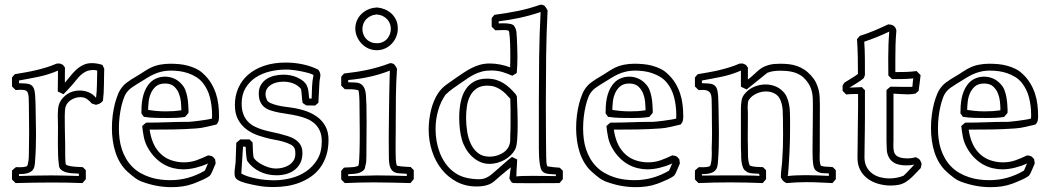

<svg xmlns="http://www.w3.org/2000/svg" viewBox="-20 -753 4393 805"><path d="M339.8 -39.6V-2Q335.9 2.4 332.8 6.6Q329.6 10.7 325.7 14.6Q293 13.2 260.5 12.7Q228 12.2 195.3 12.2Q157.7 12.2 120.4 12.9Q83 13.7 45.4 14.6L30.3 -0.5V-38.1Q34.2 -42 38.3 -45.2Q42.5 -48.3 46.9 -52.2Q51.3 -52.2 55.9 -52Q60.5 -51.8 65.4 -51.8Q72.3 -51.8 79.3 -52.7Q86.4 -53.7 92.8 -56.2Q95.2 -59.1 96.9 -65.7Q98.6 -72.3 99.6 -80.3Q100.6 -88.4 100.8 -96.9Q101.1 -105.5 101.1 -112.8Q101.1 -135.3 101.6 -155.5Q102.1 -175.8 102.1 -197.8Q102.1 -226.1 101.6 -252.9Q101.1 -279.8 101.1 -309.1Q101.1 -330.6 100.3 -343.8Q99.6 -356.9 96.4 -364.3Q93.3 -371.6 86.7 -374Q80.1 -376.5 68.4 -376.5Q63.5 -376.5 57.9 -376.2Q52.2 -376 45.4 -375.5L30.3 -390.6V-428.2Q33.2 -432.1 36.1 -435.3Q39.1 -438.5 42 -441.9Q64.9 -445.8 87.2 -449.7Q109.4 -453.6 131.1 -458.7Q152.8 -463.9 174.6 -470.5Q196.3 -477.1 217.3 -486.3Q220.7 -486.3 224.1 -486.6Q227.5 -486.8 231 -486.8L244.1 -481Q246.6 -478 248.3 -475.1Q250 -472.2 252.4 -469.7Q252 -453.6 252 -437.7Q252 -421.9 252 -406.2Q263.7 -419.4 274.9 -433.8Q286.1 -448.2 299.1 -460.2Q312 -472.2 328.1 -480.2Q344.2 -488.3 365.2 -488.3Q376.5 -488.3 387.7 -486.3Q398.9 -484.4 409.2 -481Q411.6 -477.1 413.3 -472.9Q415 -468.8 417 -464.8Q416.5 -450.2 416.3 -433.1Q416 -416 415.8 -398.2Q415.5 -380.4 414.6 -363Q413.6 -345.7 411.6 -330.6Q403.8 -321.3 397.7 -318.6Q391.6 -315.9 382.3 -313.5Q377.9 -314.9 373.5 -316.2Q369.1 -317.4 365.2 -318.8Q355.5 -330.1 344.5 -337.9Q333.5 -345.7 316.4 -345.7Q307.1 -345.7 297.9 -343Q288.6 -340.3 280.3 -335.4Q272 -330.6 265.6 -323.7Q259.3 -316.9 255.9 -308.1Q253.4 -301.3 252.4 -290.8Q251.5 -280.3 251.5 -269Q251.5 -245.1 251.7 -224.9Q252 -204.6 252.4 -185.8Q252.9 -167 253.2 -148.7Q253.4 -130.4 253.4 -109.9Q253.4 -106 253.4 -98.6Q253.4 -91.3 253.9 -83.7Q254.4 -76.2 254.9 -70.3Q255.4 -64.5 256.8 -63L258.3 -61.5Q265.6 -58.1 274.7 -56.4Q283.7 -54.7 293.2 -54Q302.7 -53.2 311.5 -53Q320.3 -52.7 327.1 -52.2ZM306.2 -24.9Q302.2 -25.9 289.3 -26.1Q276.4 -26.4 262.5 -29.3Q248.5 -32.2 237.5 -40.3Q226.6 -48.3 226.6 -64.5Q224.1 -84 223.4 -104.5Q222.7 -125 222.7 -146.5Q222.7 -166 222.9 -185.5Q223.1 -205.1 223.1 -223.6Q223.1 -232.9 222.7 -245.1Q222.2 -257.3 222.2 -270Q222.2 -283.2 223.4 -296.1Q224.6 -309.1 228.5 -318.8Q233.9 -332 243.2 -342.3Q252.4 -352.5 263.7 -359.6Q274.9 -366.7 287.8 -370.1Q300.8 -373.5 314 -373.5Q333 -373.5 350.8 -366.5Q368.7 -359.4 381.8 -343.8L382.8 -343.3Q384.8 -358.4 385.5 -372.3Q386.2 -386.2 386.5 -400.1Q386.7 -414.1 387 -428Q387.2 -441.9 387.7 -457Q383.8 -458.5 379.9 -459Q376 -459.5 372.1 -459.5Q354.5 -459.5 342 -453.9Q329.6 -448.2 319.6 -439.2Q309.6 -430.2 300.8 -418.9Q292 -407.7 281.7 -396Q273.4 -386.2 264.4 -377Q255.4 -367.7 246.1 -357.9Q240.2 -360.8 234.1 -363.8Q228 -366.7 222.2 -369.6Q222.7 -391.6 222.7 -413.3Q222.7 -435.1 223.1 -457Q183.6 -439.9 142.8 -431.4Q102.1 -422.9 59.6 -415.5V-404.3Q76.7 -403.8 89.1 -402.8Q101.6 -401.9 109.6 -397Q117.7 -392.1 121.8 -382.1Q126 -372.1 127.4 -353L128.9 -319.3Q128.9 -318.4 129.2 -308.1Q129.4 -297.9 129.6 -283Q129.9 -268.1 130.1 -251.2Q130.4 -234.4 130.6 -219.5Q130.9 -204.6 130.9 -194.6Q130.9 -184.6 130.9 -183.6Q130.9 -158.7 130.1 -133.5Q129.4 -108.4 127.4 -83.5Q127 -68.8 124.8 -57.4Q122.6 -45.9 115.5 -38.3Q108.4 -30.8 95.2 -26.9Q82 -22.9 59.6 -22.9V-15.1Q93.8 -16.1 127.4 -16.8Q161.1 -17.6 195.3 -17.6Q224.6 -17.6 253.2 -16.8Q281.7 -16.1 310.5 -15.1V-25.4Z M740.2 -298.3Q740.2 -308.6 738.5 -326.2Q736.8 -343.8 730.2 -360.8Q723.6 -377.9 710 -390.4Q696.3 -402.8 671.9 -402.8Q648.4 -402.8 634.5 -391.4Q620.6 -379.9 613 -363Q605.5 -346.2 603.3 -326.9Q601.1 -307.6 601.1 -292Q612.8 -290 632.3 -288.1Q651.9 -286.1 674.8 -286.1Q695.3 -286.1 709.2 -287.1Q723.1 -288.1 740.2 -290.5ZM755.9 -262.7Q738.3 -259.8 720.2 -259Q702.1 -258.3 684.1 -258.3Q658.7 -258.3 633.5 -258.8Q608.4 -259.3 583 -263.2L572.8 -277.8Q572.8 -293.5 573.7 -309.1Q574.7 -324.7 577.6 -339.8Q580.6 -355 586.2 -369.4Q591.8 -383.8 601.1 -396.5Q614.3 -414.6 632.8 -423.1Q651.4 -431.6 671.4 -431.6Q692.4 -431.6 710.7 -423.3Q729 -415 742.7 -398.9Q752.4 -388.2 757.6 -374.3Q762.7 -360.4 765.4 -345.9Q768.1 -331.5 769 -317.6Q770 -303.7 770.5 -292Q770.5 -288.1 770.3 -282.2Q770 -276.4 769.5 -276.4Q769.5 -280.3 770 -282.2V-279.3ZM884.3 -67.9Q878.9 -55.7 874 -43.5Q869.1 -31.2 862.8 -20Q860.4 -15.6 850.3 -9.8Q840.3 -3.9 828.1 1.5Q815.9 6.8 804.7 11.5Q793.5 16.1 789.1 17.6Q767.1 25.4 744.9 28.6Q722.7 31.7 699.2 31.7Q667.5 31.7 636.5 25.9Q605.5 20 575.2 8.8Q557.6 2 543.7 -8.8Q529.8 -19.5 515.6 -32.2Q497.6 -48.3 484.9 -69.1Q472.2 -89.8 464.4 -113.5Q456.5 -137.2 452.9 -163.3Q449.2 -189.5 449.2 -215.8Q449.2 -243.7 452.6 -270Q456.1 -296.4 461.9 -319.3Q467.3 -339.4 475.1 -358.6Q482.9 -377.9 497.1 -393.6Q502.4 -399.9 512 -407Q521.5 -414.1 531.7 -420.7Q542 -427.2 551.5 -432.6Q561 -438 565.9 -441.4Q577.1 -448.2 588.1 -455.6Q599.1 -462.9 611.3 -468.8Q630.4 -478 651.1 -481.9Q671.9 -485.8 693.8 -485.8Q712.4 -485.8 731.2 -484.1Q750 -482.4 768.1 -477.5Q786.1 -472.7 802.7 -464.6Q819.3 -456.5 832.5 -443.8Q852.1 -425.8 864.7 -405Q877.4 -384.3 885 -361.6Q892.6 -338.9 895.5 -314.5Q898.4 -290 898.4 -264.6Q898.4 -255.9 896.7 -247.6Q895 -239.3 887.7 -231Q866.2 -226.1 844.5 -220.9Q822.8 -215.8 800.8 -214.4Q752.4 -210.9 704.1 -210.2Q655.8 -209.5 607.4 -209.5Q610.8 -183.1 620.6 -158Q630.4 -132.8 648.9 -112.8Q669.4 -91.3 696 -81.8Q722.7 -72.3 750.5 -72.3Q778.8 -72.3 803 -80.8Q827.1 -89.4 852.5 -101.6Q857.9 -100.6 861.6 -100.1Q865.2 -99.6 868.4 -98.1Q871.6 -96.7 874.5 -93.8Q877.4 -90.8 881.8 -85.4ZM848.6 -65.9Q829.1 -57.1 801.5 -50Q773.9 -43 747.1 -43Q728 -43 707.5 -47.9Q687 -52.7 667.7 -63.5Q648.4 -74.2 630.9 -91.8Q613.3 -109.4 599.1 -134.8Q587.4 -156.2 583 -178.7Q578.6 -201.2 576.2 -224.6Q580.1 -228.5 584.2 -231.7Q588.4 -234.9 592.8 -238.8Q637.7 -238.8 682.4 -240.5Q727.1 -242.2 772 -242.2Q774.9 -242.2 786.9 -243.4Q798.8 -244.6 814.2 -246.6Q829.6 -248.5 844.7 -251Q859.9 -253.4 868.7 -255.9Q869.1 -262.2 869.1 -264.4Q869.1 -266.6 869.1 -273.4Q869.1 -308.6 860.4 -343.8Q851.6 -378.9 830.1 -405.8Q818.4 -420.4 802.5 -430.2Q786.6 -439.9 769 -446Q751.5 -452.1 732.7 -454.6Q713.9 -457 696.3 -457Q680.7 -457 666.7 -454.6Q652.8 -452.1 639.2 -447.3Q625.5 -442.4 611.8 -435.1Q598.1 -427.7 582.5 -417.5Q576.7 -413.6 568.1 -408.7Q559.6 -403.8 550.5 -397.9Q541.5 -392.1 532.7 -386Q523.9 -379.9 518.1 -373.5Q506.3 -361.3 500 -344.2Q493.7 -327.1 489.7 -311Q478.5 -263.7 478.5 -214.8Q478.5 -192.9 481.2 -170.9Q483.9 -148.9 490.5 -128.4Q497.1 -107.9 507.8 -89.1Q518.6 -70.3 534.2 -54.2Q549.8 -38.6 568.6 -27.8Q587.4 -17.1 607.9 -10.3Q628.4 -3.4 650.4 -0.5Q672.4 2.4 693.8 2.4Q771 2.4 838.9 -37.6Q841.3 -43 842.8 -46.4Q844.2 -49.8 845.7 -53.2Q847.2 -56.6 848.6 -60.1Q850.1 -63.5 852.5 -68.8Z M987.3 -168.5H1026.4Q1032.2 -161.6 1039.1 -155.8Q1040 -138.2 1040.3 -124.3Q1040.5 -110.4 1043 -93.3Q1045.9 -86.4 1055.7 -78.1Q1065.4 -69.8 1078.9 -62.7Q1092.3 -55.7 1107.4 -51Q1122.6 -46.4 1136.7 -46.4Q1151.4 -46.4 1165.8 -50Q1180.2 -53.7 1191.9 -61Q1203.6 -68.4 1210.9 -80.1Q1218.3 -91.8 1218.3 -107.9Q1218.3 -113.3 1217.8 -119.6Q1217.3 -126 1214.8 -131.3Q1210.4 -141.1 1197.3 -147.7Q1184.1 -154.3 1168.7 -158.7Q1153.3 -163.1 1138.4 -165.8Q1123.5 -168.5 1114.7 -170.4Q1088.4 -176.3 1061.5 -185.5Q1034.7 -194.8 1013.2 -210.9Q991.7 -227.1 978.3 -251.7Q964.8 -276.4 964.8 -313Q964.8 -351.1 979 -383.5Q993.2 -416 1020.3 -439.7Q1047.4 -463.4 1087.2 -477.1Q1127 -490.7 1178.2 -490.7Q1214.8 -490.7 1250 -483.2Q1285.2 -475.6 1314.5 -460.9Q1320.3 -452.6 1322 -446.5Q1323.7 -440.4 1323.2 -434.6Q1322.8 -428.7 1321.3 -422.4Q1319.8 -416 1319.3 -407.2L1314.9 -322.3Q1311.5 -319.3 1308.3 -316.4Q1305.2 -313.5 1301.3 -310.5Q1292 -310.5 1282.7 -310.8Q1273.4 -311 1263.7 -311L1249 -321.3Q1246.1 -335.4 1245.4 -350.3Q1244.6 -365.2 1242.2 -379.9Q1228 -396.5 1208.7 -403.6Q1189.5 -410.6 1168.5 -410.6Q1153.3 -410.6 1139.6 -407.2Q1126 -403.8 1115.7 -397.2Q1105.5 -390.6 1099.4 -380.9Q1093.3 -371.1 1093.3 -357.9Q1093.3 -346.7 1099.1 -333.5Q1102.5 -326.2 1114.5 -320.8Q1126.5 -315.4 1141.1 -311.8Q1155.8 -308.1 1169.9 -306.2Q1184.1 -304.2 1191.4 -303.2Q1225.1 -299.3 1255.4 -289.8Q1285.6 -280.3 1308.3 -264.2Q1331.1 -248 1344.2 -224.1Q1357.4 -200.2 1357.4 -167Q1357.4 -130.4 1348.1 -101.3Q1338.9 -72.3 1322.5 -50Q1306.2 -27.8 1283.9 -12.5Q1261.7 2.9 1236.3 12.7Q1210.9 22.5 1183.1 26.9Q1155.3 31.2 1127.9 31.2Q1109.9 31.2 1092 29.8Q1074.2 28.3 1057.1 24.9Q1049.8 23.4 1037.4 21Q1024.9 18.6 1012.2 15.1Q999.5 11.7 988 7.1Q976.6 2.4 971.2 -2.9Q966.3 -7.8 964.8 -13.9Q963.4 -20 963.4 -27.8Q963.4 -39.6 965.3 -51.8Q967.3 -64 967.8 -72.3L970.7 -154.3ZM991.7 -25.4Q1004.4 -18.1 1021 -12.9Q1037.6 -7.8 1055.9 -4.2Q1074.2 -0.5 1093.3 1.2Q1112.3 2.9 1129.9 2.9Q1163.6 2.9 1199 -5.9Q1234.4 -14.6 1263.2 -34.2Q1292 -53.7 1310.5 -84.5Q1329.1 -115.2 1329.1 -159.7Q1329.1 -186.5 1320.8 -204.8Q1312.5 -223.1 1298.3 -235.6Q1284.2 -248 1265.9 -255.4Q1247.6 -262.7 1227.5 -267.3Q1207.5 -272 1187 -274.9Q1166.5 -277.8 1148.9 -281.2Q1129.4 -285.2 1114 -290.3Q1098.6 -295.4 1087.6 -304.4Q1076.7 -313.5 1070.8 -327.4Q1064.9 -341.3 1064.9 -362.8Q1065.4 -383.3 1074.5 -397.9Q1083.5 -412.6 1097.9 -421.9Q1112.3 -431.2 1130.6 -435.5Q1148.9 -439.9 1167.5 -439.9Q1200.2 -439.9 1225.1 -428.7Q1242.2 -420.9 1252 -412.6Q1261.7 -404.3 1266.6 -394Q1271.5 -383.8 1273.2 -370.6Q1274.9 -357.4 1276.4 -339.8H1286.6Q1287.6 -365.7 1288.3 -389.4Q1289.1 -413.1 1294.4 -438Q1291 -441.4 1278.3 -445.3Q1265.6 -449.2 1248.5 -452.9Q1231.4 -456.5 1212.9 -459Q1194.3 -461.4 1179.7 -461.4Q1145 -461.4 1111.6 -453.4Q1078.1 -445.3 1051.8 -428Q1025.4 -410.6 1009.3 -383.5Q993.2 -356.4 993.2 -318.8Q993.2 -293.5 1000 -275.1Q1006.8 -256.8 1018.6 -244.1Q1030.3 -231.4 1045.9 -223.4Q1061.5 -215.3 1078.9 -210Q1096.2 -204.6 1114.5 -200.7Q1132.8 -196.8 1149.4 -192.9Q1168.9 -188 1186.8 -182.4Q1204.6 -176.8 1218.3 -167.7Q1231.9 -158.7 1240 -145.3Q1248 -131.8 1248 -111.8Q1248 -86.9 1239 -69.3Q1230 -51.8 1214.8 -40.3Q1199.7 -28.8 1180.2 -23.4Q1160.6 -18.1 1139.6 -18.1Q1100.6 -18.1 1068.6 -33.9Q1036.6 -49.8 1017.6 -76.7Q1015.6 -79.6 1014.2 -87.6Q1012.7 -95.7 1012 -105.2Q1011.2 -114.7 1010.7 -123.5Q1010.3 -132.3 1010.3 -137.2L999 -138.7Z M1410.6 -0.5V-36.6Q1413.6 -40.5 1416.5 -43.7Q1419.4 -46.9 1422.4 -50.3Q1436.5 -51.3 1452.4 -51.8Q1468.3 -52.2 1481.9 -57.6L1483.4 -62Q1483.9 -63.5 1484.4 -64.5Q1484.4 -63.5 1483.6 -60.8Q1482.9 -58.1 1481.9 -58.1Q1483.4 -58.1 1484.4 -65.7Q1485.4 -73.2 1486.1 -85.7Q1486.8 -98.1 1487.3 -113.8Q1487.8 -129.4 1488 -145.5Q1488.3 -161.6 1488.3 -176.5Q1488.3 -191.4 1488.3 -202.1Q1488.3 -229.5 1487.8 -255.1Q1487.3 -280.8 1487.3 -309.1Q1487.3 -318.4 1487.1 -328.4Q1486.8 -338.4 1486.3 -347.7Q1485.8 -356.9 1484.9 -364.3Q1483.9 -371.6 1481.9 -375Q1468.3 -378.4 1454.1 -378.7Q1439.9 -378.9 1425.8 -378.9L1410.6 -394V-431.2Q1413.6 -435.1 1416.5 -438.2Q1419.4 -441.4 1422.4 -444.8Q1448.2 -447.8 1472.7 -451.4Q1497.1 -455.1 1520.8 -460.2Q1544.4 -465.3 1567.9 -472.2Q1591.3 -479 1615.7 -488.3Q1628.4 -488.3 1634.3 -481.4Q1640.1 -474.6 1644.5 -464.8Q1640.6 -405.8 1639.9 -348.6Q1639.2 -291.5 1639.2 -232.9Q1639.2 -217.8 1639.2 -205.8Q1639.2 -193.8 1638.9 -181.2Q1638.7 -168.5 1638.7 -152.8Q1638.7 -137.2 1638.7 -115.2Q1638.7 -98.6 1639.6 -82.8Q1640.6 -66.9 1644 -58.6Q1645 -58.6 1645 -58.1Q1659.2 -55.2 1673.6 -54.4Q1688 -53.7 1702.1 -52.7Q1708 -45.9 1714.8 -40V-2Q1710.9 2.4 1707.8 6.6Q1704.6 10.7 1700.7 14.6Q1663.1 13.7 1625.5 12.7Q1587.9 11.7 1549.8 11.7Q1488.3 11.7 1425.8 14.6ZM1558.6 -17.6Q1590.8 -17.6 1622.3 -16.8Q1653.8 -16.1 1685.5 -15.1V-24.4Q1667 -25.4 1652.8 -26.4Q1638.7 -27.3 1629.2 -33.9Q1619.6 -40.5 1615 -54.9Q1610.4 -69.3 1610.4 -97.2Q1610.4 -117.2 1610.1 -136.7Q1609.9 -156.2 1609.9 -175.8Q1609.9 -181.6 1610.1 -202.1Q1610.4 -222.7 1610.6 -250.7Q1610.8 -278.8 1611.3 -311Q1611.8 -343.3 1612.3 -372.6Q1612.8 -401.9 1613.5 -424.8Q1614.3 -447.8 1614.7 -457Q1572.3 -440.4 1528.8 -430.9Q1485.4 -421.4 1439.9 -417.5V-408.2Q1457 -407.7 1470.9 -407Q1484.9 -406.2 1494.6 -399.7Q1504.4 -393.1 1509.8 -377.9Q1515.1 -362.8 1515.1 -333Q1515.1 -329.6 1515.6 -326.2Q1516.1 -322.8 1516.1 -318.8Q1516.1 -319.8 1516.4 -311Q1516.6 -302.2 1516.6 -290Q1516.6 -277.8 1516.8 -264.9Q1517.1 -252 1517.1 -243.7Q1517.1 -205.6 1516.6 -168.5Q1516.1 -131.3 1516.1 -93.8Q1516.1 -84.5 1515.4 -75.2Q1514.6 -65.9 1511.7 -58.1Q1511.2 -44.9 1503.4 -38.1Q1495.6 -31.2 1484.6 -27.8Q1473.6 -24.4 1461.4 -23.9Q1449.2 -23.4 1439.9 -22.5V-14.6ZM1561 -721.7Q1577.6 -720.2 1593.3 -713.9Q1608.9 -707.5 1621.1 -696.3Q1633.3 -685.1 1640.6 -669.4Q1647.9 -653.8 1647.9 -633.3Q1647.9 -615.7 1641.4 -599.4Q1634.8 -583 1623 -570.3Q1611.3 -557.6 1595 -550Q1578.6 -542.5 1559.6 -542.5Q1540.5 -542.5 1524.2 -550Q1507.8 -557.6 1495.8 -570.3Q1483.9 -583 1476.8 -599.4Q1469.7 -615.7 1469.7 -633.3Q1469.7 -650.4 1476.1 -665.8Q1482.4 -681.2 1493.9 -692.9Q1505.4 -704.6 1521.2 -712.2Q1537.1 -719.7 1556.2 -721.2ZM1559.6 -692.4Q1544.4 -690.9 1533.2 -685.3Q1522 -679.7 1514.4 -671.4Q1506.8 -663.1 1503.2 -652.6Q1499.5 -642.1 1499.5 -631.3Q1499.5 -620.1 1503.4 -609.4Q1507.3 -598.6 1514.9 -590.3Q1522.5 -582 1533.9 -576.9Q1545.4 -571.8 1560.1 -571.8Q1574.2 -571.8 1585.2 -576.9Q1596.2 -582 1603.5 -590.6Q1610.8 -599.1 1614.7 -609.9Q1618.7 -620.6 1618.7 -631.8Q1618.7 -642.6 1615 -652.8Q1611.3 -663.1 1604 -671.4Q1596.7 -679.7 1585.7 -685.3Q1574.7 -690.9 1559.6 -692.4Z M2119.6 -338.9Q2110.4 -349.6 2100.3 -359.6Q2090.3 -369.6 2078.9 -377.2Q2067.4 -384.8 2054 -389.4Q2040.5 -394 2023.4 -394Q1997.1 -394 1979.7 -382.8Q1962.4 -371.6 1952.1 -352.8Q1941.9 -334 1938 -309.8Q1934.1 -285.6 1934.1 -259.3Q1934.1 -231.9 1938.5 -202.9Q1942.9 -173.8 1953.9 -150.1Q1964.8 -126.5 1984.1 -111.3Q2003.4 -96.2 2032.7 -96.2Q2044.9 -96.2 2057.1 -99.1Q2069.3 -102.1 2080.3 -107.4Q2091.3 -112.8 2099.9 -120.8Q2108.4 -128.9 2113.3 -139.2Q2119.1 -151.9 2119.1 -165.8Q2119.1 -179.7 2119.6 -193.4Q2120.1 -203.6 2120.4 -213.9Q2120.6 -224.1 2120.6 -234.4Q2120.6 -248.5 2120.6 -259.8Q2120.6 -271 2120.6 -281.7Q2120.6 -292.5 2120.4 -304Q2120.1 -315.4 2119.6 -329.6ZM2147 -349.1Q2147.5 -333 2148.2 -318.6Q2148.9 -304.2 2149.4 -289.6Q2149.9 -274.9 2150.1 -259.5Q2150.4 -244.1 2150.4 -225.6Q2150.4 -212.4 2149.9 -197.5Q2149.4 -182.6 2148.4 -168.7Q2147.5 -154.8 2145.3 -143.6Q2143.1 -132.3 2139.6 -126Q2132.3 -112.8 2120.8 -101.6Q2109.4 -90.3 2095 -82.5Q2080.6 -74.7 2064.7 -70.3Q2048.8 -65.9 2032.7 -65.9Q2010.3 -65.9 1991.5 -74.7Q1972.7 -83.5 1957.8 -97.9Q1942.9 -112.3 1932.4 -130.6Q1921.9 -148.9 1916.5 -168Q1911.1 -186 1908.2 -210Q1905.3 -233.9 1905.3 -259.3Q1905.3 -294.4 1911.4 -324.5Q1917.5 -354.5 1931.4 -376.5Q1945.3 -398.4 1967.5 -410.9Q1989.7 -423.3 2022 -423.3Q2043.5 -423.3 2060.5 -418Q2077.6 -412.6 2092 -403.6Q2106.4 -394.5 2118.9 -382.6Q2131.3 -370.6 2142.6 -357.4ZM2339.8 -37.1V-2Q2335.9 2.4 2332.8 6.6Q2329.6 10.7 2325.7 14.6Q2293.5 14.6 2262.2 14.9Q2231 15.1 2198.7 15.1Q2183.1 15.1 2167 14.9Q2150.9 14.6 2135.3 14.6Q2127 14.6 2123 8.5Q2119.1 2.4 2115.7 -4.4Q2117.2 -15.6 2117.9 -22.9Q2118.7 -30.3 2119.4 -35.2Q2120.1 -40 2120.6 -43.5Q2121.1 -46.9 2122.1 -51.3Q2113.8 -44.9 2108.9 -41.3Q2104 -37.6 2100.1 -34.2Q2096.2 -30.8 2091.6 -26.9Q2086.9 -22.9 2078.6 -16.1Q2066.4 -5.9 2054 5.4Q2041.5 16.6 2025.4 22Q2014.2 25.9 2002.2 27.3Q1990.2 28.8 1978.5 28.8Q1931.6 28.8 1894.5 9Q1857.4 -10.7 1831.3 -43.7Q1805.2 -76.7 1791.3 -119.9Q1777.3 -163.1 1777.3 -209.5Q1777.3 -229.5 1779.8 -250.2Q1782.2 -271 1787.1 -291.3Q1792 -311.5 1799.6 -329.6Q1807.1 -347.7 1816.9 -362.3Q1831.1 -383.3 1852.1 -398.4Q1873 -413.6 1893.6 -427.7Q1909.2 -438.5 1925 -449Q1940.9 -459.5 1957.8 -468Q1974.6 -476.6 1993.2 -481.7Q2011.7 -486.8 2033.2 -486.8Q2055.7 -486.8 2077.6 -482.4Q2099.6 -478 2118.7 -470.7Q2119.1 -481.4 2119.4 -491.9Q2119.6 -502.4 2119.6 -513.2Q2119.6 -527.8 2119.4 -542.5Q2119.1 -557.1 2118.7 -570.8Q2118.2 -584.5 2117.4 -595.9Q2116.7 -607.4 2115.2 -615.2Q2115.2 -623 2109.9 -625Q2104.5 -627 2096.2 -627Q2085 -627 2074.2 -626.5Q2063.5 -626 2056.6 -626L2041.5 -641.1V-677.2Q2044.4 -681.2 2047.4 -684.3Q2050.3 -687.5 2053.2 -690.9Q2103.5 -697.3 2151.1 -707Q2198.7 -716.8 2246.1 -733.4Q2259.3 -733.4 2265.1 -726.3Q2271 -719.2 2275.9 -709Q2271 -613.8 2269.8 -519.3Q2268.6 -424.8 2268.6 -329.6Q2268.6 -320.8 2268.6 -301.5Q2268.6 -282.2 2268.8 -258.1Q2269 -233.9 2269 -207.8Q2269 -181.6 2269.3 -158.7Q2269.5 -135.7 2269.8 -118.9Q2270 -102.1 2270 -96.7Q2270.5 -87.4 2270.8 -75.7Q2271 -64 2274.9 -55.7Q2288.1 -53.2 2300.8 -52Q2313.5 -50.8 2327.1 -49.8ZM2302.7 -22Q2294.9 -22.9 2287.4 -23.2Q2279.8 -23.4 2273.2 -24.9Q2266.6 -26.4 2261 -29.3Q2255.4 -32.2 2251.5 -38.1Q2246.1 -46.9 2243.7 -62.7Q2241.2 -78.6 2240.2 -96.2Q2239.3 -113.8 2239.3 -130.4Q2239.3 -147 2239.3 -156.2V-201.7V-327.1Q2239.3 -421.9 2240.5 -515.1Q2241.7 -608.4 2246.6 -702.6Q2203.6 -688 2159.9 -678.5Q2116.2 -668.9 2070.8 -663.6V-654.8Q2073.2 -654.8 2078.1 -655Q2083 -655.3 2089.8 -655.3Q2097.2 -655.3 2105 -654.8Q2112.8 -654.3 2119.6 -652.8Q2126.5 -651.4 2131.3 -648.4Q2136.2 -645.5 2137.7 -640.6Q2144 -631.3 2145.3 -617.7Q2146.5 -604 2147 -593.8Q2147.9 -573.2 2148.7 -553Q2149.4 -532.7 2149.4 -512.2Q2149.4 -479 2146.5 -446.8Q2142.1 -443.8 2137.5 -441.2Q2132.8 -438.5 2127.9 -435.5Q2117.7 -439.9 2107.7 -443.8Q2097.7 -447.8 2087.2 -450.9Q2076.7 -454.1 2064.9 -455.8Q2053.2 -457.5 2039.6 -457.5Q2017.6 -457.5 2000.2 -452.9Q1982.9 -448.2 1967.5 -440.4Q1952.1 -432.6 1938.5 -423.1Q1924.8 -413.6 1910.2 -403.8Q1894 -392.6 1877.9 -381.1Q1861.8 -369.6 1847.7 -355.5Q1827.1 -326.2 1816.7 -288.8Q1806.2 -251.5 1806.2 -211.9Q1806.2 -186.5 1810.5 -161.4Q1814.9 -136.2 1823.7 -113.3Q1832.5 -90.3 1845.9 -70.6Q1859.4 -50.8 1877.4 -36.1Q1900.9 -16.6 1929.7 -9Q1958.5 -1.5 1988.3 -1.5Q2001 -1.5 2010.5 -4.6Q2020 -7.8 2028.3 -12.9Q2036.6 -18.1 2044.7 -25.1Q2052.7 -32.2 2062 -40Q2078.1 -53.7 2093.8 -67.9Q2109.4 -82 2126.5 -95.2Q2131.8 -92.3 2137.5 -89.6Q2143.1 -86.9 2148.4 -84.5Q2147.9 -73.7 2147.5 -65.7Q2147 -57.6 2146.5 -50Q2146 -42.5 2145.5 -34.2Q2145 -25.9 2145 -14.2V-13.2Q2149.4 -13.7 2153.8 -14.2Q2158.2 -14.6 2165.5 -14.9Q2172.9 -15.1 2184.6 -15.4Q2196.3 -15.6 2215.3 -15.6Q2232.4 -15.6 2255.4 -15.4Q2278.3 -15.1 2310.5 -14.6V-22Z M2686.5 -298.3Q2686.5 -308.6 2684.8 -326.2Q2683.1 -343.8 2676.5 -360.8Q2669.9 -377.9 2656.2 -390.4Q2642.6 -402.8 2618.2 -402.8Q2594.7 -402.8 2580.8 -391.4Q2566.9 -379.9 2559.3 -363Q2551.8 -346.2 2549.6 -326.9Q2547.4 -307.6 2547.4 -292Q2559.1 -290 2578.6 -288.1Q2598.1 -286.1 2621.1 -286.1Q2641.6 -286.1 2655.5 -287.1Q2669.4 -288.1 2686.5 -290.5ZM2702.1 -262.7Q2684.6 -259.8 2666.5 -259Q2648.4 -258.3 2630.4 -258.3Q2605 -258.3 2579.8 -258.8Q2554.7 -259.3 2529.3 -263.2L2519 -277.8Q2519 -293.5 2520 -309.1Q2521 -324.7 2523.9 -339.8Q2526.9 -355 2532.5 -369.4Q2538.1 -383.8 2547.4 -396.5Q2560.5 -414.6 2579.1 -423.1Q2597.7 -431.6 2617.7 -431.6Q2638.7 -431.6 2657 -423.3Q2675.3 -415 2689 -398.9Q2698.7 -388.2 2703.9 -374.3Q2709 -360.4 2711.7 -345.9Q2714.4 -331.5 2715.3 -317.6Q2716.3 -303.7 2716.8 -292Q2716.8 -288.1 2716.6 -282.2Q2716.3 -276.4 2715.8 -276.4Q2715.8 -280.3 2716.3 -282.2V-279.3ZM2830.6 -67.9Q2825.2 -55.7 2820.3 -43.5Q2815.4 -31.2 2809.1 -20Q2806.6 -15.6 2796.6 -9.8Q2786.6 -3.9 2774.4 1.5Q2762.2 6.8 2751 11.5Q2739.7 16.1 2735.4 17.6Q2713.4 25.4 2691.2 28.6Q2668.9 31.7 2645.5 31.7Q2613.8 31.7 2582.8 25.9Q2551.8 20 2521.5 8.8Q2503.9 2 2490 -8.8Q2476.1 -19.5 2461.9 -32.2Q2443.8 -48.3 2431.2 -69.1Q2418.5 -89.8 2410.6 -113.5Q2402.8 -137.2 2399.2 -163.3Q2395.5 -189.5 2395.5 -215.8Q2395.5 -243.7 2398.9 -270Q2402.3 -296.4 2408.2 -319.3Q2413.6 -339.4 2421.4 -358.6Q2429.2 -377.9 2443.4 -393.6Q2448.7 -399.9 2458.3 -407Q2467.8 -414.1 2478 -420.7Q2488.3 -427.2 2497.8 -432.6Q2507.3 -438 2512.2 -441.4Q2523.4 -448.2 2534.4 -455.6Q2545.4 -462.9 2557.6 -468.8Q2576.7 -478 2597.4 -481.9Q2618.2 -485.8 2640.1 -485.8Q2658.7 -485.8 2677.5 -484.1Q2696.3 -482.4 2714.4 -477.5Q2732.4 -472.7 2749 -464.6Q2765.6 -456.5 2778.8 -443.8Q2798.3 -425.8 2811 -405Q2823.7 -384.3 2831.3 -361.6Q2838.9 -338.9 2841.8 -314.5Q2844.7 -290 2844.7 -264.6Q2844.7 -255.9 2843 -247.6Q2841.3 -239.3 2834 -231Q2812.5 -226.1 2790.8 -220.9Q2769 -215.8 2747.1 -214.4Q2698.7 -210.9 2650.4 -210.2Q2602.1 -209.5 2553.7 -209.5Q2557.1 -183.1 2566.9 -158Q2576.7 -132.8 2595.2 -112.8Q2615.7 -91.3 2642.3 -81.8Q2668.9 -72.3 2696.8 -72.3Q2725.1 -72.3 2749.3 -80.8Q2773.4 -89.4 2798.8 -101.6Q2804.2 -100.6 2807.9 -100.1Q2811.5 -99.6 2814.7 -98.1Q2817.9 -96.7 2820.8 -93.8Q2823.7 -90.8 2828.1 -85.4ZM2794.9 -65.9Q2775.4 -57.1 2747.8 -50Q2720.2 -43 2693.4 -43Q2674.3 -43 2653.8 -47.9Q2633.3 -52.7 2614 -63.5Q2594.7 -74.2 2577.1 -91.8Q2559.6 -109.4 2545.4 -134.8Q2533.7 -156.2 2529.3 -178.7Q2524.9 -201.2 2522.5 -224.6Q2526.4 -228.5 2530.5 -231.7Q2534.7 -234.9 2539.1 -238.8Q2584 -238.8 2628.7 -240.5Q2673.3 -242.2 2718.3 -242.2Q2721.2 -242.2 2733.2 -243.4Q2745.1 -244.6 2760.5 -246.6Q2775.9 -248.5 2791 -251Q2806.2 -253.4 2814.9 -255.9Q2815.4 -262.2 2815.4 -264.4Q2815.4 -266.6 2815.4 -273.4Q2815.4 -308.6 2806.6 -343.8Q2797.9 -378.9 2776.4 -405.8Q2764.6 -420.4 2748.8 -430.2Q2732.9 -439.9 2715.3 -446Q2697.8 -452.1 2679 -454.6Q2660.2 -457 2642.6 -457Q2627 -457 2613 -454.6Q2599.1 -452.1 2585.4 -447.3Q2571.8 -442.4 2558.1 -435.1Q2544.4 -427.7 2528.8 -417.5Q2522.9 -413.6 2514.4 -408.7Q2505.9 -403.8 2496.8 -397.9Q2487.8 -392.1 2479 -386Q2470.2 -379.9 2464.4 -373.5Q2452.6 -361.3 2446.3 -344.2Q2439.9 -327.1 2436 -311Q2424.8 -263.7 2424.8 -214.8Q2424.8 -192.9 2427.5 -170.9Q2430.2 -148.9 2436.8 -128.4Q2443.4 -107.9 2454.1 -89.1Q2464.8 -70.3 2480.5 -54.2Q2496.1 -38.6 2514.9 -27.8Q2533.7 -17.1 2554.2 -10.3Q2574.7 -3.4 2596.7 -0.5Q2618.7 2.4 2640.1 2.4Q2717.3 2.4 2785.2 -37.6Q2787.6 -43 2789.1 -46.4Q2790.5 -49.8 2792 -53.2Q2793.5 -56.6 2794.9 -60.1Q2796.4 -63.5 2798.8 -68.8Z M3484.4 -39.6V-2Q3480.5 2.4 3477.3 6.6Q3474.1 10.7 3470.2 14.6Q3442.9 13.2 3415.8 12Q3388.7 10.7 3360.8 10.7Q3339.8 10.7 3319.1 11.7Q3298.3 12.7 3277.8 14.6Q3273.9 12.7 3270.8 11Q3267.6 9.3 3264.9 6.8Q3262.2 4.4 3259.5 0.7Q3256.8 -2.9 3253.9 -9.3Q3253.9 -27.8 3256.3 -46.4Q3258.8 -64.9 3259.8 -83.5Q3261.7 -109.9 3262.5 -136.2Q3263.2 -162.6 3263.2 -189Q3263.2 -204.6 3262.9 -220Q3262.7 -235.4 3262.7 -251Q3262.7 -271.5 3261.5 -291.5Q3260.3 -311.5 3253.4 -330.1Q3246.1 -350.6 3229.2 -360.1Q3212.4 -369.6 3191.9 -369.6Q3170.9 -369.6 3150.6 -360.1Q3130.4 -350.6 3119.6 -334Q3116.7 -329.6 3115.7 -321.8Q3114.7 -314 3114.7 -305.7Q3114.7 -297.9 3115.2 -290.8Q3115.7 -283.7 3115.7 -279.3Q3115.7 -257.3 3115.5 -234.1Q3115.2 -210.9 3115.2 -187.5Q3115.2 -175.8 3115.2 -164.3Q3115.2 -152.8 3115.7 -141.6Q3116.2 -122.1 3116.2 -100.6Q3116.2 -79.1 3122.6 -60.5Q3126 -57.1 3133.3 -55.7Q3140.6 -54.2 3149.4 -53.5Q3158.2 -52.7 3166.3 -52.7Q3174.3 -52.7 3179.2 -52.2Q3185.1 -45.4 3191.9 -39.6V-2Q3188 2.4 3184.8 6.6Q3181.6 10.7 3177.7 14.6Q3108.9 11.7 3039.6 11.7Q2974.1 11.7 2908.7 14.6L2893.6 -0.5V-38.1Q2897.5 -42 2901.6 -45.2Q2905.8 -48.3 2910.2 -52.2Q2914.6 -52.2 2919.2 -52Q2923.8 -51.8 2928.7 -51.8Q2935.5 -51.8 2942.6 -52.7Q2949.7 -53.7 2956.1 -56.2Q2958.5 -59.1 2960.2 -65.7Q2961.9 -72.3 2962.9 -80.3Q2963.9 -88.4 2964.1 -96.9Q2964.4 -105.5 2964.4 -112.8Q2964.4 -119.6 2964.1 -124.5Q2963.9 -129.4 2963.9 -130.4Q2965.3 -164.1 2965.3 -197.8Q2965.3 -223.6 2964.8 -247.6Q2964.4 -271.5 2964.4 -297.9Q2964.4 -322.8 2963.6 -338.4Q2962.9 -354 2957.8 -362.8Q2952.6 -371.6 2941.4 -374.3Q2930.2 -377 2908.7 -375.5L2893.6 -390.6V-428.2Q2896.5 -432.1 2899.4 -435.3Q2902.3 -438.5 2905.3 -441.9Q2928.2 -445.8 2950.4 -449.7Q2972.7 -453.6 2994.4 -458.7Q3016.1 -463.9 3037.8 -470.5Q3059.6 -477.1 3080.6 -486.3Q3084 -486.3 3087.4 -486.6Q3090.8 -486.8 3094.2 -486.8L3107.4 -481Q3109.9 -478 3111.6 -475.1Q3113.3 -472.2 3115.7 -469.7V-419.4Q3131.8 -432.1 3141.6 -441.4Q3151.4 -450.7 3159.7 -457.8Q3168 -464.8 3177 -470Q3186 -475.1 3199.7 -479.5Q3211.9 -483.4 3224.4 -484.6Q3236.8 -485.8 3249.5 -485.8Q3269.5 -485.8 3287.4 -483.9Q3305.2 -481.9 3321.3 -476.3Q3337.4 -470.7 3352.1 -461.2Q3366.7 -451.7 3380.4 -436.5Q3394 -421.4 3401.4 -406.2Q3408.7 -391.1 3412.4 -375.7Q3416 -360.4 3416.7 -344.5Q3417.5 -328.6 3417.5 -311.5Q3417.5 -262.7 3417.2 -214.8Q3417 -167 3417 -119.6Q3417 -114.3 3416.7 -107.4Q3416.5 -100.6 3416.5 -92.8Q3416.5 -88.4 3416.7 -82.8Q3417 -77.1 3417.7 -71.8Q3418.5 -66.4 3419.7 -62.5Q3420.9 -58.6 3423.3 -57.6Q3428.7 -55.7 3434.8 -54.9Q3440.9 -54.2 3447 -54Q3453.1 -53.7 3459.5 -53.5Q3465.8 -53.2 3471.7 -52.2ZM3449.2 -25.9Q3444.8 -26.9 3436 -26.6Q3427.2 -26.4 3418 -28.8Q3408.7 -31.2 3400.9 -37.8Q3393.1 -44.4 3390.6 -58.1Q3388.2 -71.3 3387.5 -85.7Q3386.7 -100.1 3386.7 -115.7Q3386.7 -143.6 3387 -165.8Q3387.2 -188 3387.5 -210Q3387.7 -231.9 3387.9 -255.6Q3388.2 -279.3 3388.2 -310.1Q3388.2 -326.2 3387.7 -340.3Q3387.2 -354.5 3384.3 -367.7Q3381.3 -380.9 3375.2 -393.3Q3369.1 -405.8 3358.4 -418Q3347.7 -430.7 3335.2 -438.2Q3322.8 -445.8 3309.3 -449.7Q3295.9 -453.6 3281.2 -455.1Q3266.6 -456.5 3250.5 -456.5Q3236.8 -456.5 3223.9 -454.8Q3210.9 -453.1 3197.3 -447.8Q3175.3 -430.2 3153.8 -412.8Q3132.3 -395.5 3110.4 -377.9Q3104.5 -380.9 3098.4 -383.8Q3092.3 -386.7 3086.4 -389.6V-457Q3046.9 -439.9 3006.1 -431.4Q2965.3 -422.9 2922.9 -415.5V-404.3Q2939.9 -403.8 2952.4 -402.8Q2964.8 -401.9 2972.9 -397Q2981 -392.1 2985.1 -382.1Q2989.3 -372.1 2990.7 -353L2992.2 -319.3Q2992.2 -318.4 2992.4 -308.1Q2992.7 -297.9 2992.9 -283Q2993.2 -268.1 2993.4 -251.2Q2993.7 -234.4 2993.9 -219.5Q2994.1 -204.6 2994.1 -194.6Q2994.1 -184.6 2994.1 -183.6Q2994.1 -158.7 2993.4 -133.5Q2992.7 -108.4 2990.7 -83.5Q2990.2 -68.8 2988 -57.4Q2985.8 -45.9 2978.8 -38.3Q2971.7 -30.8 2958.5 -26.9Q2945.3 -22.9 2922.9 -22.9V-17.1Q2925.8 -17.1 2940.7 -17.1Q2955.6 -17.1 2974.9 -17.3Q2994.1 -17.6 3013.9 -17.6Q3033.7 -17.6 3046.4 -17.6Q3059.1 -17.6 3076.4 -17.6Q3093.8 -17.6 3111.1 -17.3Q3128.4 -17.1 3143.1 -16.6Q3157.7 -16.1 3164.6 -15.6L3162.6 -24.4Q3156.7 -24.9 3149.2 -25.1Q3141.6 -25.4 3133.8 -26.1Q3126 -26.9 3118.7 -29.1Q3111.3 -31.2 3106.9 -36.1Q3099.6 -40 3095.7 -49.3Q3091.8 -58.6 3089.8 -70.1Q3087.9 -81.5 3087.6 -92.5Q3087.4 -103.5 3087.4 -110.4Q3086.9 -118.2 3086.7 -125.5Q3086.4 -132.8 3086.4 -140.1V-277.8V-297.4Q3086.4 -315.9 3089.4 -332.8Q3092.3 -349.6 3106 -363.8Q3121.6 -380.9 3143.8 -389.9Q3166 -398.9 3189.9 -398.9Q3210.4 -398.9 3229 -391.8Q3247.6 -384.8 3261.7 -370.6Q3272.5 -360.4 3278.6 -346.7Q3284.7 -333 3287.8 -317.6Q3291 -302.2 3291.7 -285.6Q3292.5 -269 3292.5 -252.9V-221.7V-210Q3292.5 -159.7 3290 -112.3Q3287.6 -64.9 3283.7 -16.1Q3284.2 -17.6 3284.2 -19V-22.9V-21.5Q3284.2 -18.6 3283.4 -18.6Q3282.7 -18.6 3282.7 -15.6Q3280.3 -17.6 3281 -16.8Q3281.7 -16.1 3282.7 -15.1Q3301.8 -17.1 3321 -17.8Q3340.3 -18.6 3359.9 -18.6Q3383.8 -18.6 3407.5 -17.6Q3431.2 -16.6 3455.1 -15.6V-25.9Z M3512.7 -372.1V-394Q3514.6 -397 3516.4 -400.1Q3518.1 -403.3 3520 -406.2Q3532.7 -414.6 3548.3 -423.8Q3564 -433.1 3577.1 -442.9Q3577.1 -480 3576.4 -516.1Q3575.7 -552.2 3573.2 -588.9Q3576.2 -592.8 3579.1 -595.9Q3582 -599.1 3585 -602.5Q3616.2 -612.3 3645.3 -624.5Q3674.3 -636.7 3704.1 -650.9Q3709 -650.4 3714.1 -649.7Q3719.2 -648.9 3723.9 -646.5Q3728.5 -644 3732.4 -639.2Q3736.3 -634.3 3738.3 -625.5Q3735.4 -593.3 3734.6 -561.5Q3733.9 -529.8 3733.9 -497.6V-450.7Q3756.3 -450.7 3778.3 -451.4Q3800.3 -452.1 3822.8 -455.1Q3831.5 -446.8 3839.8 -438Q3837.9 -421.4 3835.9 -405Q3834 -388.7 3831.5 -372.1Q3828.1 -369.1 3825 -366.2Q3821.8 -363.3 3817.9 -360.4H3816.4Q3801.3 -357.4 3785.6 -357.4Q3770.5 -357.4 3755.6 -358.6Q3740.7 -359.9 3726.1 -360.4V-163.6Q3726.1 -159.2 3725.8 -153.8Q3725.6 -148.4 3725.6 -142.6Q3725.6 -128.9 3727.8 -118.9Q3730 -108.9 3736.6 -102.3Q3743.2 -95.7 3754.9 -92.3Q3766.6 -88.9 3785.2 -88.9Q3793.9 -88.9 3802.7 -90.3Q3811.5 -91.8 3820.3 -93.8Q3826.7 -90.8 3830.6 -88.1Q3834.5 -85.4 3836.7 -82.5Q3838.9 -79.6 3840.6 -75.7Q3842.3 -71.8 3844.2 -65.9Q3843.3 -61.5 3842.3 -57.1Q3841.3 -52.7 3840.3 -48.3Q3820.8 -27.3 3806.6 -13.4Q3792.5 0.5 3779.3 9Q3766.1 17.6 3751 21.2Q3735.8 24.9 3713.9 24.9Q3689.5 24.9 3664.8 18.3Q3640.1 11.7 3620.1 -2.2Q3600.1 -16.1 3587.6 -38.3Q3575.2 -60.5 3575.2 -91.8Q3575.2 -97.2 3575.4 -113.8Q3575.7 -130.4 3575.9 -152.6Q3576.2 -174.8 3576.4 -199.5Q3576.7 -224.1 3576.9 -245.4Q3577.1 -266.6 3577.4 -281.7Q3577.6 -296.9 3577.6 -299.8V-358.4Q3583 -358.4 3577.6 -358.6Q3572.3 -358.9 3564.9 -358.9Q3555.7 -358.9 3546.6 -358.4Q3537.6 -357.9 3527.8 -356.9ZM3593.8 -387.7Q3599.6 -380.9 3606.4 -375V-254.4Q3606.4 -249.5 3606.2 -237.1Q3606 -224.6 3606 -208.3Q3606 -191.9 3605.5 -173.8Q3605 -155.8 3605 -139.4Q3605 -123 3604.7 -110.6Q3604.5 -98.1 3604.5 -93.3Q3604.5 -69.3 3613.8 -52.5Q3623 -35.6 3637.7 -25.1Q3652.3 -14.6 3670.9 -9.8Q3689.5 -4.9 3708 -4.9Q3740.2 -4.9 3768.1 -16.1Q3780.3 -27.3 3791.3 -39.3Q3802.2 -51.3 3813.5 -63Q3798.3 -59.6 3781.7 -59.6Q3749.5 -59.6 3732.4 -68.6Q3715.3 -77.6 3707.3 -92.3Q3699.2 -106.9 3698 -125.2Q3696.8 -143.6 3696.8 -162.1V-375.5Q3700.7 -379.4 3704.8 -382.6Q3709 -385.7 3713.4 -389.6Q3737.3 -389.2 3760.5 -388.9Q3783.7 -388.7 3805.2 -388.7Q3806.2 -396.5 3806.4 -400.1Q3806.6 -403.8 3806.9 -406.5Q3807.1 -409.2 3807.6 -412.8Q3808.1 -416.5 3809.1 -424.3Q3786.6 -421.9 3764.4 -421.6Q3742.2 -421.4 3719.7 -421.4L3704.6 -436.5Q3704.6 -455.1 3704.3 -473.4Q3704.1 -491.7 3704.1 -510.3Q3704.1 -538.1 3705.1 -565.4Q3706.1 -592.8 3708.5 -620.6Q3682.1 -607.9 3656.5 -597.7Q3630.9 -587.4 3603.5 -578.1Q3606 -542.5 3606.2 -507.8Q3606.4 -473.1 3606.4 -438Q3605 -434.6 3603.8 -431.4Q3602.5 -428.2 3601.1 -424.8Q3587.4 -413.6 3572 -404.3Q3556.6 -395 3542 -385.7Z M4174.3 -298.3Q4174.3 -308.6 4172.6 -326.2Q4170.9 -343.8 4164.3 -360.8Q4157.7 -377.9 4144 -390.4Q4130.4 -402.8 4106 -402.8Q4082.5 -402.8 4068.6 -391.4Q4054.7 -379.9 4047.1 -363Q4039.6 -346.2 4037.4 -326.9Q4035.2 -307.6 4035.2 -292Q4046.9 -290 4066.4 -288.1Q4085.9 -286.1 4108.9 -286.1Q4129.4 -286.1 4143.3 -287.1Q4157.2 -288.1 4174.3 -290.5ZM4189.9 -262.7Q4172.4 -259.8 4154.3 -259Q4136.2 -258.3 4118.2 -258.3Q4092.8 -258.3 4067.6 -258.8Q4042.5 -259.3 4017.1 -263.2L4006.8 -277.8Q4006.8 -293.5 4007.8 -309.1Q4008.8 -324.7 4011.7 -339.8Q4014.6 -355 4020.3 -369.4Q4025.9 -383.8 4035.2 -396.5Q4048.3 -414.6 4066.9 -423.1Q4085.4 -431.6 4105.5 -431.6Q4126.5 -431.6 4144.8 -423.3Q4163.1 -415 4176.8 -398.9Q4186.5 -388.2 4191.7 -374.3Q4196.8 -360.4 4199.5 -345.9Q4202.1 -331.5 4203.1 -317.6Q4204.1 -303.7 4204.6 -292Q4204.6 -288.1 4204.3 -282.2Q4204.1 -276.4 4203.6 -276.4Q4203.6 -280.3 4204.1 -282.2V-279.3ZM4318.4 -67.9Q4313 -55.7 4308.1 -43.5Q4303.2 -31.2 4296.9 -20Q4294.4 -15.6 4284.4 -9.8Q4274.4 -3.9 4262.2 1.5Q4250 6.8 4238.8 11.5Q4227.5 16.1 4223.1 17.6Q4201.2 25.4 4179 28.6Q4156.7 31.7 4133.3 31.7Q4101.6 31.7 4070.6 25.9Q4039.6 20 4009.3 8.8Q3991.7 2 3977.8 -8.8Q3963.9 -19.5 3949.7 -32.2Q3931.6 -48.3 3918.9 -69.1Q3906.2 -89.8 3898.4 -113.5Q3890.6 -137.2 3887 -163.3Q3883.3 -189.5 3883.3 -215.8Q3883.3 -243.7 3886.7 -270Q3890.1 -296.4 3896 -319.3Q3901.4 -339.4 3909.2 -358.6Q3917 -377.9 3931.2 -393.6Q3936.5 -399.9 3946 -407Q3955.6 -414.1 3965.8 -420.7Q3976.1 -427.2 3985.6 -432.6Q3995.1 -438 4000 -441.4Q4011.2 -448.2 4022.2 -455.6Q4033.2 -462.9 4045.4 -468.8Q4064.5 -478 4085.2 -481.9Q4106 -485.8 4127.9 -485.8Q4146.5 -485.8 4165.3 -484.1Q4184.1 -482.4 4202.1 -477.5Q4220.2 -472.7 4236.8 -464.6Q4253.4 -456.5 4266.6 -443.8Q4286.1 -425.8 4298.8 -405Q4311.5 -384.3 4319.1 -361.6Q4326.7 -338.9 4329.6 -314.5Q4332.5 -290 4332.5 -264.6Q4332.5 -255.9 4330.8 -247.6Q4329.1 -239.3 4321.8 -231Q4300.3 -226.1 4278.6 -220.9Q4256.8 -215.8 4234.9 -214.4Q4186.5 -210.9 4138.2 -210.2Q4089.8 -209.5 4041.5 -209.5Q4044.9 -183.1 4054.7 -158Q4064.5 -132.8 4083 -112.8Q4103.5 -91.3 4130.1 -81.8Q4156.7 -72.3 4184.6 -72.3Q4212.9 -72.3 4237.1 -80.8Q4261.2 -89.4 4286.6 -101.6Q4292 -100.6 4295.7 -100.1Q4299.3 -99.6 4302.5 -98.1Q4305.7 -96.7 4308.6 -93.8Q4311.5 -90.8 4315.9 -85.4ZM4282.7 -65.9Q4263.2 -57.1 4235.6 -50Q4208 -43 4181.2 -43Q4162.1 -43 4141.6 -47.9Q4121.1 -52.7 4101.8 -63.5Q4082.5 -74.2 4064.9 -91.8Q4047.4 -109.4 4033.2 -134.8Q4021.5 -156.2 4017.1 -178.7Q4012.7 -201.2 4010.3 -224.6Q4014.2 -228.5 4018.3 -231.7Q4022.5 -234.9 4026.9 -238.8Q4071.8 -238.8 4116.5 -240.5Q4161.1 -242.2 4206.1 -242.2Q4209 -242.2 4220.9 -243.4Q4232.9 -244.6 4248.3 -246.6Q4263.7 -248.5 4278.8 -251Q4293.9 -253.4 4302.7 -255.9Q4303.2 -262.2 4303.2 -264.4Q4303.2 -266.6 4303.2 -273.4Q4303.2 -308.6 4294.4 -343.8Q4285.6 -378.9 4264.2 -405.8Q4252.4 -420.4 4236.6 -430.2Q4220.7 -439.9 4203.1 -446Q4185.5 -452.1 4166.7 -454.6Q4147.9 -457 4130.4 -457Q4114.7 -457 4100.8 -454.6Q4086.9 -452.1 4073.2 -447.3Q4059.6 -442.4 4045.9 -435.1Q4032.2 -427.7 4016.6 -417.5Q4010.7 -413.6 4002.2 -408.7Q3993.7 -403.8 3984.6 -397.9Q3975.6 -392.1 3966.8 -386Q3958 -379.9 3952.1 -373.5Q3940.4 -361.3 3934.1 -344.2Q3927.7 -327.1 3923.8 -311Q3912.6 -263.7 3912.6 -214.8Q3912.6 -192.9 3915.3 -170.9Q3918 -148.9 3924.6 -128.4Q3931.2 -107.9 3941.9 -89.1Q3952.6 -70.3 3968.3 -54.2Q3983.9 -38.6 4002.7 -27.8Q4021.5 -17.1 4042 -10.3Q4062.5 -3.4 4084.5 -0.5Q4106.4 2.4 4127.9 2.4Q4205.1 2.4 4272.9 -37.6Q4275.4 -43 4276.9 -46.4Q4278.3 -49.8 4279.8 -53.2Q4281.2 -56.6 4282.7 -60.1Q4284.2 -63.5 4286.6 -68.8Z"/></svg>

Font: XB Kayhan Pook
Style: Regular
Weight: 700
Designer: Behnam
Foundry: Irmug
Version: Version 7.300 2009